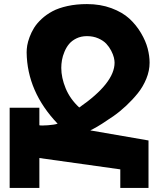

<svg xmlns="http://www.w3.org/2000/svg" viewBox="-20 -860 791 950"><path d="M27.8 69.8V-327.1H174.8V-240.2Q183.1 -237.8 216.8 -240.2Q250.5 -242.7 265.1 -248Q114.3 -405.8 111.8 -601.1Q111.8 -616.7 114.7 -635Q117.7 -653.3 126.5 -677Q135.3 -700.7 148.9 -722.7Q162.6 -744.6 186 -766.4Q209.5 -788.1 239.5 -804.2Q269.5 -820.3 313.7 -830.1Q357.9 -839.8 410.2 -839.8Q476.6 -839.8 531.2 -819.6Q585.9 -799.3 620.1 -767.8Q654.3 -736.3 677.7 -696.5Q701.2 -656.7 710.7 -619.9Q720.2 -583 720.2 -549.8Q720.2 -510.3 704.1 -470.7Q688 -431.2 662.1 -398.9Q636.2 -366.7 604.7 -337.2Q573.2 -307.6 542 -285.9Q510.7 -264.2 484.9 -247.8Q459 -231.4 442.9 -223.1L426.8 -214.8L714.8 -165V69.8H575.2V-22L174.8 -78.1V69.8ZM283.2 -523.9Q283.2 -475.6 304.9 -422.9Q326.7 -370.1 372.1 -328.1Q546.9 -449.2 546.9 -549.8Q546.9 -560.5 543.5 -575.2Q540 -589.8 530.3 -608.9Q520.5 -627.9 505.9 -643.6Q491.2 -659.2 466.3 -670.2Q441.4 -681.2 410.2 -681.2Q381.3 -681.2 358.6 -670.2Q335.9 -659.2 322 -642.6Q308.1 -626 299.1 -604.2Q290 -582.5 286.6 -562.7Q283.2 -543 283.2 -523.9Z"/></svg>

Font: Hussar Preview
Style: Bold
Weight: 700
Foundry: Cannot Into Space Fonts, PlusOne Fonts
Version: Version 2.29RC2 "Millennial"